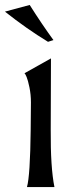

<svg xmlns="http://www.w3.org/2000/svg" viewBox="-54 -756 290 776"><path d="M55 0Q68 -46 70 -231L71 -342Q71 -374 65 -403Q59 -432 53.5 -445Q48 -458 45 -460L152 -520L151 -231Q150 -79 166 0ZM140 -587Q53 -640 -34 -709L66 -736Q116 -657 162 -594Z"/></svg>

Font: Coconat
Style: Regular
Weight: 400
Designer: Sara Lavazza
Foundry: Collletttivo
Version: Version 1.000;Glyphs 3.2 (3217)